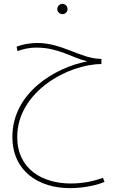

<svg xmlns="http://www.w3.org/2000/svg" viewBox="-20 -578 616 992"><path d="M303 -505C317 -505 329 -517 329 -531C329 -546 317 -558 303 -558C288 -558 276 -546 276 -531C276 -517 288 -505 303 -505ZM341 394C404 394 472 382 520 362L512 341C469 356 416 370 345 370C200 370 69 296 69 130C69 -106 335 -247 504 -247V-274H496C395 -277 300 -356 173 -356C133 -356 94 -348 66 -337L70 -314C97 -323 124 -332 170 -332C282 -332 351 -280 431 -261C267 -230 44 -100 44 129C44 306 179 394 341 394Z"/></svg>

Font: Noto Sans Arabic SemCond Thin
Style: Regular
Weight: 100
Width: 4
Designer: Monotype Design Team, Nadine Chahine, Nizar Qandah and Khaled Hosny
Foundry: Monotype Imaging Inc.
Version: Version 2.012